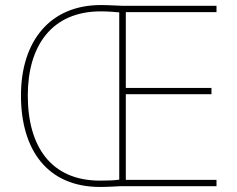

<svg xmlns="http://www.w3.org/2000/svg" viewBox="-20 -737 939 760"><path d="M379 -717C178 -717 63 -574 63 -359C63 -143 168 3 376 3C409 3 434 1 456 0H837V-25H478V-364H817V-389H478V-689H837V-714H466C431 -715 412 -717 379 -717ZM379 -692C412 -692 437 -689 452 -688V-26C434 -23 409 -22 376 -22C182 -22 90 -157 90 -359C90 -556 185 -692 379 -692Z"/></svg>

Font: Noto Sans Arabic Thin
Style: Regular
Weight: 100
Designer: Monotype Design Team, Nadine Chahine, Nizar Qandah and Khaled Hosny
Foundry: Monotype Imaging Inc.
Version: Version 2.012